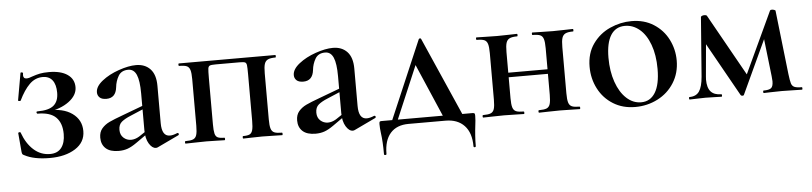

<svg xmlns="http://www.w3.org/2000/svg" viewBox="-38 -596 3893 921"><g transform="rotate(-5 1908.5 -135.5)"><path d="M258 -97Q258 -149 230.5 -177Q203 -205 142 -205Q138 -205 137 -210.5Q136 -216 142 -216Q197 -216 220.5 -236Q244 -256 244 -297Q244 -336 228 -357Q212 -378 181 -378Q145 -378 117.5 -351Q90 -324 66 -274Q65 -273 61 -273Q53 -273 54 -277L77 -407Q77 -409 81 -409Q84 -409 87 -407.5Q90 -406 89 -405Q88 -401 88 -395Q88 -378 104 -378Q115 -378 132 -385Q152 -392 169.5 -395.5Q187 -399 213 -399Q270 -399 302 -377Q334 -355 334 -316Q334 -277 293.5 -247Q253 -217 187 -208L189 -216Q265 -220 309 -188.5Q353 -157 353 -103Q353 -49 305 -18.5Q257 12 182 12Q106 12 61 -12Q54 -15 52 -18Q50 -21 49 -29L41 -120Q41 -123 46.5 -124Q52 -125 53 -121Q72 -68 106 -37.5Q140 -7 185 -7Q221 -7 239.5 -31Q258 -55 258 -97Z M693 8Q675 8 660 -16.5Q645 -41 645 -82V-258Q645 -320 632.5 -348.5Q620 -377 593 -377Q560 -377 545.5 -352.5Q531 -328 528 -298Q522 -247 477 -247Q455 -247 444.5 -257Q434 -267 434 -282Q434 -310 467.5 -336.5Q501 -363 548.5 -379.5Q596 -396 632 -396Q675 -396 700.5 -369Q726 -342 726 -288V-108Q726 -45 765 -45Q780 -45 801 -54H803Q807 -54 808 -49.5Q809 -45 805 -43L702 6Q698 8 693 8ZM431 -64Q431 -91 445.5 -108Q460 -125 482 -135.5Q504 -146 548 -162L655 -202L658 -187L585 -156Q558 -145 542 -132Q526 -119 526 -93Q526 -69 541.5 -55Q557 -41 578 -41Q597 -41 617 -53L671 -89L672 -74L601 -24Q577 -7 557.5 0Q538 7 514 7Q473 7 452 -12Q431 -31 431 -64Z M1302 0Q1275 0 1259 -1L1206 -2L1154 -1Q1139 0 1114 0Q1112 0 1112 -6Q1112 -12 1114 -12Q1136 -12 1146 -17Q1156 -22 1160 -36.5Q1164 -51 1164 -81V-305Q1164 -338 1162.5 -349Q1161 -360 1154.5 -363Q1148 -366 1128 -366H1013Q992 -366 985 -363Q978 -360 976.5 -349Q975 -338 975 -303V-81Q975 -51 978.5 -36.5Q982 -22 992 -17Q1002 -12 1024 -12Q1027 -12 1027 -6Q1027 0 1024 0Q1000 0 986 -1L937 -2L880 -1Q865 0 837 0Q834 0 834 -6Q834 -12 837 -12Q862 -12 874 -17Q886 -22 890.5 -36.5Q895 -51 895 -81V-305Q895 -335 890.5 -349.5Q886 -364 874.5 -369Q863 -374 838 -374Q835 -374 835 -380Q835 -386 838 -386H1302Q1304 -386 1304 -380Q1304 -374 1302 -374Q1277 -374 1265 -368Q1253 -362 1248.5 -347.5Q1244 -333 1244 -303V-81Q1244 -51 1248.5 -36.5Q1253 -22 1265 -17Q1277 -12 1302 -12Q1304 -12 1304 -6Q1304 0 1302 0Z M1641 8Q1623 8 1608 -16.5Q1593 -41 1593 -82V-258Q1593 -320 1580.5 -348.5Q1568 -377 1541 -377Q1508 -377 1493.5 -352.5Q1479 -328 1476 -298Q1470 -247 1425 -247Q1403 -247 1392.5 -257Q1382 -267 1382 -282Q1382 -310 1415.5 -336.5Q1449 -363 1496.5 -379.5Q1544 -396 1580 -396Q1623 -396 1648.5 -369Q1674 -342 1674 -288V-108Q1674 -45 1713 -45Q1728 -45 1749 -54H1751Q1755 -54 1756 -49.5Q1757 -45 1753 -43L1650 6Q1646 8 1641 8ZM1379 -64Q1379 -91 1393.5 -108Q1408 -125 1430 -135.5Q1452 -146 1496 -162L1603 -202L1606 -187L1533 -156Q1506 -145 1490 -132Q1474 -119 1474 -93Q1474 -69 1489.5 -55Q1505 -41 1526 -41Q1545 -41 1565 -53L1619 -89L1620 -74L1549 -24Q1525 -7 1505.5 0Q1486 7 1462 7Q1421 7 1400 -12Q1379 -31 1379 -64Z M2006 -401 2182 -1H2088L1963 -291L1999 -352L1850 -1H1823L1994 -401Q1996 -405 2000.5 -405Q2005 -405 2006 -401ZM1774 30Q1771 8 1771 -12Q1771 -21 1773 -23.5Q1775 -26 1782 -26H2220Q2228 -26 2230 -23Q2232 -20 2232 -12Q2232 0 2231 10.5Q2230 21 2229 29Q2222 85 2222 133Q2222 138 2216.5 138Q2211 138 2211 133Q2211 68 2178.5 33.5Q2146 -1 2088 -1H1910Q1853 -1 1822.5 33.5Q1792 68 1792 133Q1792 138 1786 138Q1780 138 1780 133Q1780 72 1774 30Z M2367 -204H2636V-182H2367ZM2271 -374Q2268 -374 2268 -380Q2268 -386 2271 -386Q2298 -386 2313 -385L2370 -384L2424 -385Q2440 -386 2466 -386Q2468 -386 2468 -380Q2468 -374 2466 -374Q2441 -374 2429 -368Q2417 -362 2412.5 -347.5Q2408 -333 2408 -303V-81Q2408 -51 2412.5 -36.5Q2417 -22 2429 -17Q2441 -12 2466 -12Q2468 -12 2468 -6Q2468 0 2466 0Q2439 0 2423 -1L2370 -2L2313 -1Q2298 0 2270 0Q2267 0 2267 -6Q2267 -12 2270 -12Q2295 -12 2307 -17Q2319 -22 2323.5 -36.5Q2328 -51 2328 -81V-305Q2328 -335 2323.5 -349.5Q2319 -364 2307.5 -369Q2296 -374 2271 -374ZM2540 -374Q2537 -374 2537 -380Q2537 -386 2540 -386Q2567 -386 2582 -385L2639 -384L2693 -385Q2709 -386 2735 -386Q2737 -386 2737 -380Q2737 -374 2735 -374Q2710 -374 2698 -368Q2686 -362 2681.5 -347.5Q2677 -333 2677 -303V-81Q2677 -51 2681.5 -36.5Q2686 -22 2698 -17Q2710 -12 2735 -12Q2737 -12 2737 -6Q2737 0 2735 0Q2708 0 2692 -1L2639 -2L2581 -1Q2566 0 2539 0Q2536 0 2536 -6Q2536 -12 2539 -12Q2564 -12 2576 -17Q2588 -22 2592.5 -36.5Q2597 -51 2597 -81V-305Q2597 -335 2592.5 -349.5Q2588 -364 2576.5 -369Q2565 -374 2540 -374Z M2799 -198Q2799 -263 2831.5 -308.5Q2864 -354 2914.5 -376.5Q2965 -399 3018 -399Q3079 -399 3124.5 -370Q3170 -341 3194 -293.5Q3218 -246 3218 -192Q3218 -132 3188.5 -85Q3159 -38 3109 -12.5Q3059 13 3001 13Q2941 13 2895 -15.5Q2849 -44 2824 -92.5Q2799 -141 2799 -198ZM3123 -160Q3123 -227 3104.5 -277Q3086 -327 3054.5 -353Q3023 -379 2985 -379Q2940 -379 2916.5 -342Q2893 -305 2893 -233Q2893 -168 2911 -116.5Q2929 -65 2960.5 -36Q2992 -7 3031 -7Q3075 -7 3099 -46Q3123 -85 3123 -160Z M3805 0Q3776 0 3760 -1L3708 -2L3656 -1Q3644 0 3621 0Q3618 0 3618 -6Q3618 -12 3621 -12Q3647 -12 3657 -20Q3667 -28 3667 -53Q3667 -58 3665 -78L3642 -278L3680 -334L3525 0Q3524 4 3517 4Q3512 4 3509 0L3356 -273L3371 -327L3351 -104L3350 -88Q3350 -49 3366.5 -30.5Q3383 -12 3417 -12Q3420 -12 3420 -6Q3420 0 3417 0Q3395 0 3383 -1L3340 -2L3298 -1Q3286 0 3264 0Q3261 0 3261 -6Q3261 -12 3264 -12Q3296 -12 3311 -34Q3326 -56 3330 -104L3352 -390Q3353 -393 3358 -395Q3363 -397 3369 -397Q3378 -397 3381 -393L3553 -86L3534 -68L3685 -392Q3687 -395 3694 -395Q3699 -395 3704.5 -393Q3710 -391 3711 -389L3746 -81Q3750 -48 3754 -35Q3758 -22 3769 -17Q3780 -12 3805 -12Q3807 -12 3807 -6Q3807 0 3805 0Z"/></g></svg>

Font: Cormorant Garamond SemiBold
Style: Regular
Weight: 600
Designer: Christian Thalmann (Catharsis Fonts)
Foundry: Catharsis Fonts
Version: Version 4.000